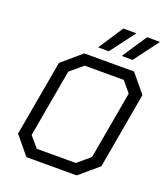

<svg xmlns="http://www.w3.org/2000/svg" viewBox="-162 -1033 1001 1146"><g transform="rotate(20 338.0 -459.5)"><path d="M46 -115 131 -595 254 -700H570L665 -585L580 -102L460 0H141ZM430 -68 509 -135 585 -565 529 -632H281L201 -565L125 -135L182 -68ZM422 -919H505L387 -762H319ZM573 -919H655L538 -762H469Z"/></g></svg>

Font: Chakra Petch
Style: Italic
Weight: 400
Italic angle: -10°
Designer: Katatrad Aksorn Co.,Ltd.
Foundry: Cadson Demak Co.,Ltd.
Version: Version 1.000; ttfautohint (v1.6)